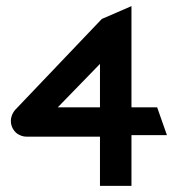

<svg xmlns="http://www.w3.org/2000/svg" viewBox="-20 -608 570 628"><path d="M29 -248C7 -221 14 -188 36 -171C45 -165 55 -161 67 -161H307V0H410V-166H526L494 -257H410V-588L313 -546ZM307 -399V-257H169Z"/></svg>

Font: Charger Pro
Style: BlkExt
Weight: 900
Designer: Jasper
Foundry: Cannot Into Space Fonts
Version: Version 1.09